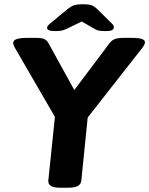

<svg xmlns="http://www.w3.org/2000/svg" viewBox="-20 -880 701 902"><path d="M263 2Q204 2 207 -32L238 -331L49 -657Q42 -670 42 -679Q42 -702 107 -702H149Q178 -702 189.5 -696Q201 -690 209 -675L329 -457L493 -675Q504 -690 518 -696Q532 -702 561 -702H600Q632 -702 646.5 -697Q661 -692 661 -681Q661 -672 650 -657L392 -328L362 -31Q360 -14 345 -6Q330 2 298 2ZM241 -734Q217 -734 209 -738.5Q201 -743 201 -749Q201 -753 204.5 -758.5Q208 -764 221 -774L297 -837Q313 -850 327 -855Q341 -860 370 -860Q399 -860 412 -854.5Q425 -849 438 -836L501 -774Q512 -764 513.5 -758.5Q515 -753 515 -751Q515 -745 508 -739.5Q501 -734 475 -734Q460 -734 448 -735.5Q436 -737 425 -744L364 -779L296 -746Q280 -738 268 -736Q256 -734 241 -734Z"/></svg>

Font: Asap Semi Expanded Semi Expanded Regular
Style: Bold Italic
Weight: 700
Width: 6
Italic angle: -6°
Designer: Pablo Cosgaya
Foundry: Omnibus-Type
Version: Version 3.001; ttfautohint (v1.8.4.7-5d5b)